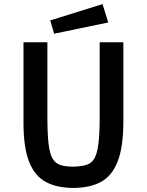

<svg xmlns="http://www.w3.org/2000/svg" viewBox="-20 -906 719 940"><path d="M339 14Q261 14 206.5 -14Q152 -42 123.5 -111.5Q95 -181 95 -305V-699H212V-333Q212 -252 217.5 -203.5Q223 -155 237 -130.5Q251 -106 276 -98Q301 -90 339 -90Q378 -91 403.5 -99Q429 -107 442.5 -131Q456 -155 462 -203Q468 -251 468 -333V-699H584V-314Q584 -185 555.5 -114Q527 -43 472.5 -14.5Q418 14 339 14ZM245 -741 226 -806 482 -886 510 -796Z"/></svg>

Font: Ruda
Style: Bold
Weight: 700
Designer: Mariela Monsalve and Angelina Sanchez
Foundry: Mariela Monsalve and Angelina Sanchez
Version: Version 2.000